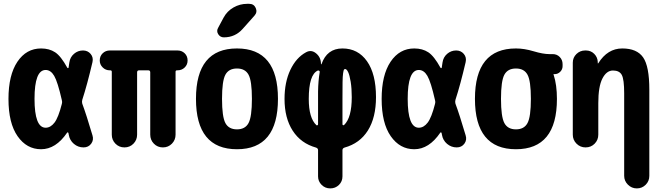

<svg xmlns="http://www.w3.org/2000/svg" viewBox="-20 -790 3540 1029"><path d="M311.5 -233.4Q314.5 -243.2 311.5 -252.9Q289.1 -351.6 270.5 -383.3Q252 -415 224.6 -415Q165 -415 165 -260.3Q165 -105.5 224.6 -105.5Q251 -105.5 272 -132.8Q293 -160.2 311.5 -233.4ZM420.9 -234.4Q442.4 -176.8 475.6 -64.5Q483.4 -40 468.8 -20Q454.1 0 427.7 0Q398.4 0 376 -19Q353.5 -38.1 348.6 -67.4Q347.7 -68.4 347.7 -72.3Q347.7 -76.2 346.7 -77.1Q345.7 -80.1 343.3 -80.6Q340.8 -81.1 339.8 -79.1Q279.3 9.8 200.2 9.8Q123 9.8 74.2 -60.1Q25.4 -129.9 25.4 -259.8Q25.4 -387.7 73.2 -459Q121.1 -530.3 200.2 -530.3Q244.1 -530.3 275.4 -509.8Q306.6 -489.3 340.8 -426.8Q343.8 -422.9 346.7 -425.8Q347.7 -426.8 347.7 -428.7Q347.7 -433.6 349.6 -441.9Q351.6 -450.2 351.6 -455.1Q355.5 -483.4 376.5 -501.5Q397.5 -519.5 424.8 -519.5Q450.2 -519.5 465.8 -501Q481.4 -482.4 475.6 -457Q447.3 -335.9 420.9 -254.9Q418 -244.1 420.9 -234.4Z M931.6 -519.5Q954.1 -519.5 969.7 -504.4Q985.4 -489.3 985.4 -465.8Q985.4 -443.4 969.7 -428.2Q954.1 -413.1 931.6 -413.1H928.7Q920.9 -413.1 920.9 -405.3V-68.4Q920.9 -40 901.4 -20Q881.8 0 853 0Q824.2 0 804.7 -20Q785.2 -40 785.2 -68.4V-402.3Q785.2 -413.1 774.4 -413.1H725.6Q714.8 -413.1 714.8 -402.3V-68.4Q714.8 -40 695.3 -20Q675.8 0 647 0Q618.2 0 598.6 -20Q579.1 -40 579.1 -68.4V-405.3Q579.1 -413.1 571.3 -413.1H568.4Q545.9 -413.1 530.3 -428.7Q514.6 -444.3 514.6 -465.8Q514.6 -489.3 530.3 -504.4Q545.9 -519.5 568.4 -519.5Z M1188 -130.4Q1206.1 -96.7 1250 -96.7Q1293.9 -96.7 1312 -130.4Q1330.1 -164.1 1330.1 -260.3Q1330.1 -356.4 1312 -389.6Q1293.9 -422.9 1250 -422.9Q1206.1 -422.9 1188 -389.6Q1169.9 -356.4 1169.9 -260.3Q1169.9 -164.1 1188 -130.4ZM1030.3 -260.3Q1030.3 -530.3 1250 -530.3Q1469.7 -530.3 1469.7 -260.3Q1469.7 9.8 1250 9.8Q1030.3 9.8 1030.3 -260.3ZM1304.7 -769.5H1315.4Q1340.8 -769.5 1350.6 -747.1Q1360.4 -724.6 1343.8 -706.1L1280.3 -634.8Q1240.2 -589.8 1179.7 -589.8Q1160.2 -589.8 1149.4 -606.9Q1138.7 -624 1149.4 -641.6L1178.7 -696.3Q1197.3 -730.5 1231.4 -750Q1265.6 -769.5 1304.7 -769.5Z M1824.2 -120.1Q1865.2 -159.2 1865.2 -269.5Q1865.2 -316.4 1859.4 -352.1Q1853.5 -387.7 1845.7 -403.8Q1837.9 -419.9 1830.1 -419.9Q1825.2 -419.9 1823.2 -416.5Q1821.3 -413.1 1818.8 -397.5Q1816.4 -381.8 1815.9 -350.1Q1815.4 -318.4 1815.4 -259.8V-124Q1815.4 -120.1 1818.8 -119.1Q1822.3 -118.2 1824.2 -120.1ZM1693.4 -403.3Q1694.3 -407.2 1691.4 -410.2Q1688.5 -413.1 1683.6 -412.1Q1634.8 -390.6 1634.8 -259.8Q1634.8 -157.2 1675.8 -119.1Q1677.7 -117.2 1681.2 -118.7Q1684.6 -120.1 1684.6 -124V-299.8Q1685.5 -357.4 1693.4 -403.3ZM1995.1 -269.5Q1995.1 -160.2 1951.7 -90.8Q1908.2 -21.5 1826.2 1Q1815.4 4.9 1815.4 14.6V155.3Q1815.4 182.6 1796.4 201.2Q1777.3 219.7 1750 219.7Q1722.7 219.7 1703.6 200.7Q1684.6 181.6 1684.6 155.3V14.6Q1684.6 4.9 1673.8 1Q1592.8 -21.5 1548.8 -89.4Q1504.9 -157.2 1504.9 -259.8Q1504.9 -349.6 1536.1 -415.5Q1567.4 -481.4 1620.1 -509.8Q1648.4 -525.4 1674.3 -503.9Q1700.2 -482.4 1700.2 -447.3Q1700.2 -445.3 1701.2 -445.3Q1702.1 -445.3 1703.1 -446.3Q1732.4 -530.3 1815.4 -530.3Q1898.4 -530.3 1946.8 -461.9Q1995.1 -393.6 1995.1 -269.5Z M2311.5 -233.4Q2314.5 -243.2 2311.5 -252.9Q2289.1 -351.6 2270.5 -383.3Q2252 -415 2224.6 -415Q2165 -415 2165 -260.3Q2165 -105.5 2224.6 -105.5Q2251 -105.5 2272 -132.8Q2293 -160.2 2311.5 -233.4ZM2420.9 -234.4Q2442.4 -176.8 2475.6 -64.5Q2483.4 -40 2468.8 -20Q2454.1 0 2427.7 0Q2398.4 0 2376 -19Q2353.5 -38.1 2348.6 -67.4Q2347.7 -68.4 2347.7 -72.3Q2347.7 -76.2 2346.7 -77.1Q2345.7 -80.1 2343.3 -80.6Q2340.8 -81.1 2339.8 -79.1Q2279.3 9.8 2200.2 9.8Q2123 9.8 2074.2 -60.1Q2025.4 -129.9 2025.4 -259.8Q2025.4 -387.7 2073.2 -459Q2121.1 -530.3 2200.2 -530.3Q2244.1 -530.3 2275.4 -509.8Q2306.6 -489.3 2340.8 -426.8Q2343.8 -422.9 2346.7 -425.8Q2347.7 -426.8 2347.7 -428.7Q2347.7 -433.6 2349.6 -441.9Q2351.6 -450.2 2351.6 -455.1Q2355.5 -483.4 2376.5 -501.5Q2397.5 -519.5 2424.8 -519.5Q2450.2 -519.5 2465.8 -501Q2481.4 -482.4 2475.6 -457Q2447.3 -335.9 2420.9 -254.9Q2418 -244.1 2420.9 -234.4Z M2683.1 -130.4Q2701.2 -96.7 2745.1 -96.7Q2789.1 -96.7 2807.1 -130.4Q2825.2 -164.1 2825.2 -260.3Q2825.2 -356.4 2807.1 -389.6Q2789.1 -422.9 2745.1 -422.9Q2701.2 -422.9 2683.1 -389.6Q2665 -356.4 2665 -260.3Q2665 -164.1 2683.1 -130.4ZM2942.4 -500Q2964.8 -500 2980 -484.4Q2995.1 -468.8 2995.1 -446.3V-435.5Q2995.1 -418 2982.4 -405.3Q2969.7 -392.6 2952.1 -392.6H2947.3Q2946.3 -392.6 2946.3 -391.6V-390.6Q2947.3 -389.6 2947.3 -388.7Q2964.8 -335 2964.8 -259.8Q2964.8 9.8 2745.1 9.8Q2525.4 9.8 2525.4 -260.3Q2525.4 -530.3 2745.1 -530.3Q2790 -530.3 2840.3 -515.1Q2890.6 -500 2924.8 -500Z M3460 -309.6V152.3Q3460 180.7 3440.4 200.2Q3420.9 219.7 3393.1 219.7Q3365.2 219.7 3345.2 199.7Q3325.2 179.7 3325.2 152.3V-290Q3325.2 -364.3 3312.5 -388.2Q3299.8 -412.1 3265.1 -412.1Q3230.5 -412.1 3208.5 -369.1Q3186.5 -326.2 3186.5 -237.3V-68.4Q3186.5 -40 3167 -20Q3147.5 0 3118.2 0Q3089.8 0 3069.8 -20Q3049.8 -40 3049.8 -68.4V-454.1Q3049.8 -481.4 3069.3 -500.5Q3088.9 -519.5 3116.2 -519.5H3120.1Q3146.5 -519.5 3164.6 -501.5Q3182.6 -483.4 3183.6 -458V-451.2Q3183.6 -450.2 3184.6 -450.2Q3186.5 -450.2 3186.5 -451.2Q3236.3 -530.3 3314.9 -530.3Q3393.6 -530.3 3426.8 -482.4Q3460 -434.6 3460 -309.6Z"/></svg>

Font: Rounded-X Mgen+ 1m bold
Style: Bold
Weight: 700
Designer: [Source Han Sans]
Ryoko NISHIZUKA  (kana & ideographs); Paul D. Hunt (Latin, Greek & Cyrillic); Wenlong ZHANG  (bopomofo
Version: Version 1.059.20150602